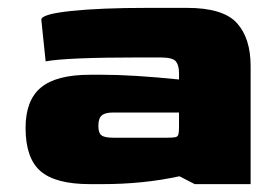

<svg xmlns="http://www.w3.org/2000/svg" viewBox="-20 -468 712 488"><path d="M45 -143Q45 -213 84 -245.5Q123 -278 209 -278H240Q317 -278 435 -266V-282Q435 -302 427 -312Q419 -322 387 -322H337Q148 -322 96 -312L85 -418Q85 -432 160 -440Q235 -448 355 -448H455Q547 -448 582 -409.5Q617 -371 617 -300V0H475L436 -20Q345 0 239 0H209Q121 0 83 -33Q45 -66 45 -143ZM405 -118Q421 -118 426.5 -119.5Q432 -121 433.5 -126.5Q435 -132 435 -147V-182H267Q247 -182 238.5 -174.5Q230 -167 230 -148Q230 -130 238 -124Q246 -118 267 -118Z"/></svg>

Font: Gold Bold
Style: Regular
Weight: 400
Designer: jaiki
Version: Version 1.000